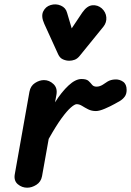

<svg xmlns="http://www.w3.org/2000/svg" viewBox="-20 -873 609 893"><path d="M106.5 0Q82 0 63 -16Q44 -32 48.5 -61L117 -446.5Q122 -473.5 142.8 -487Q163.5 -500.5 184.5 -500.5Q209 -500.5 228.5 -482.2Q248 -464 242.5 -432.5L236 -397Q266 -445 298.5 -475.2Q331 -505.5 359 -505.5Q382 -505.5 391.5 -496.8Q401 -488 408 -479Q415 -470 429 -470Q443.5 -470 458 -479Q472.5 -488 480 -493.5Q494.5 -502.5 515.2 -503.5Q536 -504.5 552.5 -493Q569 -481.5 569 -454.5Q569 -435.5 559.8 -423.2Q550.5 -411 537.5 -403.2Q524.5 -395.5 513 -389.5Q493.5 -378.5 467.8 -367.5Q442 -356.5 426 -356.5Q406 -356.5 390.2 -364.5Q374.5 -372.5 361.8 -380.5Q349 -388.5 336.5 -388.5Q327.5 -388.5 309.8 -373.2Q292 -358 266.2 -322.8Q240.5 -287.5 206.5 -227L175.5 -53.5Q170.5 -27 149.2 -13.5Q128 0 106.5 0ZM302 -590.5Q287.5 -590.5 273 -596.8Q258.5 -603 250.5 -620.5L186 -762Q170 -797 181 -819.8Q192 -842.5 215.5 -849.5Q240 -857 263 -847Q286 -837 292 -813.5L313.5 -741L363 -815Q385 -846.5 409.8 -848.5Q434.5 -850.5 453.5 -834Q472.5 -816.5 474.5 -792.5Q476.5 -768.5 461 -749L350.5 -613Q340 -600 327.5 -595.2Q315 -590.5 302 -590.5Z"/></svg>

Font: Edu AU VIC WA NT Pre SemiBold
Style: Regular
Weight: 600
Designer: Tina and Corey Anderson, Eben Sorkin, Mirko Velimirovic
Foundry: Google for Education
Version: Version 1.001